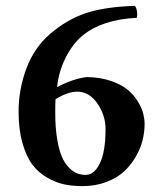

<svg xmlns="http://www.w3.org/2000/svg" viewBox="-20 -630 554 660"><path d="M170.9 -289.1C199.2 -306.3 224 -314.9 245.1 -314.9C272.8 -314.9 296 -301.4 314.7 -274.4C333.4 -247.4 342.8 -217.9 342.8 -186C342.8 -134.9 336.3 -95.9 323.5 -69.1C310.6 -42.2 294.4 -28.8 274.9 -28.8C264.2 -28.8 254.2 -30.6 244.9 -34.2C235.6 -37.8 226.2 -44.4 216.6 -54.2C206.9 -64 198.9 -76.5 192.4 -91.8C185.9 -107.1 180.5 -127.6 176.3 -153.3C172 -179 169.9 -208.7 169.9 -242.2C169.9 -266 170.2 -281.6 170.9 -289.1ZM450.2 -568.8C451.8 -574.7 452.1 -581.9 450.9 -590.3C449.8 -598.8 447.4 -605.3 443.8 -609.9C374.2 -607.6 317.8 -599.2 274.7 -584.7C231.5 -570.2 190.6 -546.4 151.9 -513.2C115.7 -481.9 88.7 -442.5 70.8 -394.8C52.9 -347.1 43.9 -297.5 43.9 -246.1C43.9 -205.1 48.4 -168.9 57.4 -137.7C66.3 -106.4 77.8 -81.7 91.8 -63.5C105.8 -45.2 122.8 -30.4 142.8 -19C162.8 -7.6 182.4 0 201.4 3.9C220.5 7.8 241 9.8 263.2 9.8C293.1 9.8 320.4 5.1 345 -4.2C369.5 -13.4 389.8 -25.4 405.8 -40C421.7 -54.7 435.2 -71.5 446.3 -90.6C457.4 -109.6 465.3 -128.7 470 -147.7C474.7 -166.7 477.1 -185.5 477.1 -204.1C477.1 -215.2 475.5 -227 472.4 -239.5C469.3 -252 463.2 -265.8 454.1 -280.8C445 -295.7 433.4 -309.2 419.4 -321C405.4 -332.9 386.2 -343.1 361.8 -351.6C337.4 -360 309.7 -364.6 278.8 -365.2C246.9 -361.3 212.7 -349.8 176.3 -330.6C179.9 -366.4 189.7 -400.2 205.8 -432.1C221.9 -464 241.7 -489.6 265.1 -508.8C309.7 -544.9 371.4 -564.9 450.2 -568.8Z"/></svg>

Font: Linux Biolinum G
Style: Bold
Weight: 700
Designer: Philipp H. Poll
Foundry: Philipp H. Poll
Version: Version 1.1.0